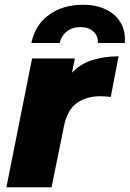

<svg xmlns="http://www.w3.org/2000/svg" viewBox="-20 -788 546 808"><path d="M7 0 115 -542H295L283 -482Q318 -519 368 -535Q418 -551 479 -551L446 -380Q423 -383 403 -383Q341 -383 301.5 -353Q262 -323 249 -256L197 0ZM112 -607Q127 -682 185.5 -725Q244 -768 330 -768Q384 -768 425 -748.5Q466 -729 487.5 -693Q509 -657 505 -607H392Q393 -637 373 -655.5Q353 -674 318 -674Q284 -674 261 -655.5Q238 -637 231 -607Z"/></svg>

Font: Montserrat ExtraBold
Style: Italic
Weight: 800
Italic angle: -11.3°
Designer: Julieta Ulanovsky
Foundry: Julieta Ulanovsky
Version: Version 9.000; ttfautohint (v1.8.4.7-5d5b)